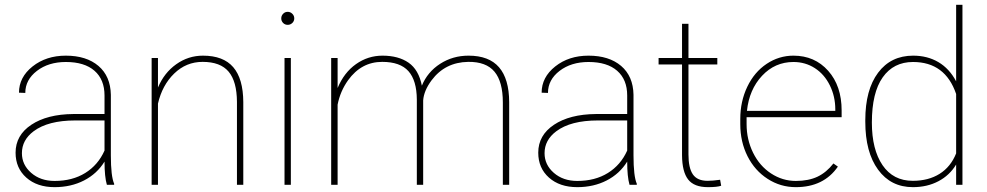

<svg xmlns="http://www.w3.org/2000/svg" viewBox="-20 -770 4113 800"><path d="M425.3 0Q415.5 -33.7 415.5 -96.7Q384.3 -45.9 330.1 -18.1Q275.9 9.8 207.5 9.8Q134.3 9.8 89.6 -30Q44.9 -69.8 44.9 -133.8Q44.9 -206.5 110.6 -250.2Q176.3 -293.9 285.2 -294.9H415.5V-372.1Q415.5 -438.5 373.8 -475.1Q332 -511.7 254.4 -511.7Q182.1 -511.7 133.8 -474.6Q85.4 -437.5 85.4 -382.8L59.1 -383.8Q59.1 -448.2 115.7 -493.2Q172.4 -538.1 254.4 -538.1Q339.8 -538.1 390.1 -495.4Q440.4 -452.6 441.9 -375V-122.6Q441.9 -35.6 455.6 -4.4V0ZM207.5 -16.1Q281.7 -16.1 335.2 -49.3Q388.7 -82.5 415.5 -142.6V-268.1H293.5Q180.2 -268.1 120.1 -223.1Q71.3 -186.5 71.3 -131.8Q71.3 -83.5 109.9 -49.8Q148.4 -16.1 207.5 -16.1Z M638.2 -405.3Q664.1 -466.8 714.4 -502.4Q764.6 -538.1 825.7 -538.1Q910.6 -538.1 951.9 -490Q993.2 -441.9 993.7 -344.7V0H967.3V-345.7Q966.8 -430.7 932.6 -471.4Q898.4 -512.2 824.2 -512.2Q755.9 -512.2 705.8 -463.6Q655.8 -415 638.2 -338.4V0H611.8V-528.3H638.2Z M1191.9 0H1165.5V-528.3H1191.9ZM1151.9 -693.4Q1151.9 -704.6 1159.7 -712.6Q1167.5 -720.7 1178.7 -720.7Q1189.9 -720.7 1198 -712.6Q1206.1 -704.6 1206.1 -693.4Q1206.1 -682.1 1198 -674.3Q1189.9 -666.5 1178.7 -666.5Q1167.5 -666.5 1159.7 -674.3Q1151.9 -682.1 1151.9 -693.4Z M1743.2 0H1716.8V-355Q1716.3 -434.6 1681.9 -473.4Q1647.5 -512.2 1572.3 -512.2Q1485.4 -512.2 1430.2 -435.5Q1397.5 -389.6 1386.7 -334V0H1359.9V-528.3H1386.7V-403.3Q1413.6 -467.8 1463.4 -502.9Q1513.2 -538.1 1573.7 -538.1Q1640.1 -538.1 1682.4 -508.8Q1724.6 -479.5 1737.8 -413.1Q1761.2 -470.2 1814 -504.2Q1866.7 -538.1 1932.1 -538.1Q2017.6 -538.1 2059.3 -489.7Q2101.1 -441.4 2101.6 -344.7V0H2075.2V-342.8Q2075.2 -429.7 2040.3 -471.4Q2005.4 -513.2 1930.7 -512.2Q1834.5 -510.7 1778.3 -435.5Q1746.1 -392.1 1743.2 -351.6Z M2603 0Q2593.3 -33.7 2593.3 -96.7Q2562 -45.9 2507.8 -18.1Q2453.6 9.8 2385.3 9.8Q2312 9.8 2267.3 -30Q2222.7 -69.8 2222.7 -133.8Q2222.7 -206.5 2288.3 -250.2Q2354 -293.9 2462.9 -294.9H2593.3V-372.1Q2593.3 -438.5 2551.5 -475.1Q2509.8 -511.7 2432.1 -511.7Q2359.9 -511.7 2311.5 -474.6Q2263.2 -437.5 2263.2 -382.8L2236.8 -383.8Q2236.8 -448.2 2293.5 -493.2Q2350.1 -538.1 2432.1 -538.1Q2517.6 -538.1 2567.9 -495.4Q2618.2 -452.6 2619.6 -375V-122.6Q2619.6 -35.6 2633.3 -4.4V0ZM2385.3 -16.1Q2459.5 -16.1 2512.9 -49.3Q2566.4 -82.5 2593.3 -142.6V-268.1H2471.2Q2357.9 -268.1 2297.9 -223.1Q2249 -186.5 2249 -131.8Q2249 -83.5 2287.6 -49.8Q2326.2 -16.1 2385.3 -16.1Z M2848.6 -670.9V-528.3H2968.8V-501.5H2848.6V-126.5Q2848.6 -70.3 2866.9 -43.5Q2885.3 -16.6 2928.2 -16.6Q2949.7 -16.6 2980.5 -21L2984.9 3.9Q2968.8 9.8 2929.7 9.8Q2872.1 9.8 2847.2 -22.2Q2822.3 -54.2 2821.8 -123V-501.5H2724.1V-528.3H2821.8V-670.9Z M3295.9 9.8Q3231.9 9.8 3178.5 -24.7Q3125 -59.1 3094.7 -119.1Q3064.5 -179.2 3064.5 -252.4V-274.4Q3064.5 -347.7 3093.8 -408.7Q3123 -469.7 3174.3 -503.9Q3225.6 -538.1 3286.1 -538.1Q3374.5 -538.1 3430.7 -475.1Q3486.8 -412.1 3486.8 -309.6V-281.7H3090.8V-252.9Q3090.8 -188.5 3117.9 -133.5Q3145 -78.6 3192.6 -47.4Q3240.2 -16.1 3295.9 -16.1Q3349.1 -16.1 3386.5 -33.9Q3423.8 -51.8 3452.6 -88.9L3471.2 -75.7Q3412.1 9.8 3295.9 9.8ZM3286.1 -511.7Q3209 -511.7 3155.3 -454.3Q3101.6 -397 3092.3 -308.1H3460.4V-314.5Q3460.4 -368.2 3437.7 -414.3Q3415 -460.4 3375.2 -486.1Q3335.4 -511.7 3286.1 -511.7Z M3585.4 -269.5Q3585.4 -396 3638.7 -467Q3691.9 -538.1 3784.7 -538.1Q3844.2 -538.1 3889.9 -511.2Q3935.5 -484.4 3963.9 -431.2V-750H3990.2V0H3963.9V-84.5Q3937 -39.6 3890.1 -14.9Q3843.3 9.8 3783.7 9.8Q3691.9 9.8 3638.7 -63Q3585.4 -135.7 3585.4 -262.7ZM3612.8 -259.3Q3612.8 -147 3657.2 -81.8Q3701.7 -16.6 3783.2 -16.6Q3848.6 -16.6 3895 -45.7Q3941.4 -74.7 3963.9 -130.9V-378.4Q3918.5 -511.7 3784.2 -511.7Q3703.1 -511.7 3658 -447.8Q3612.8 -383.8 3612.8 -259.3Z"/></svg>

Font: RobotoDraft Thin
Style: Regular
Weight: 250
Version: Version 2.001153; 2014